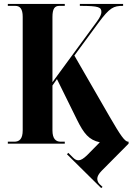

<svg xmlns="http://www.w3.org/2000/svg" viewBox="-20 -734 677 981"><path d="M497 227 504 221 489 207C481 199 477 189 477 179C477 168 484 154 500 138L637 0V-10H635C618 -10 596 -41 540 -138L360 -450L482 -616C541 -696 560 -704 609 -704V-714H388V-704C487 -704 498 -697 498 -672C498 -662 492 -647 476 -625L248 -314V-647C248 -689 259 -704 283 -704H311V-714H20V-704H58C82 -704 96 -689 96 -648V-68C96 -24 79 -10 53 -10H20V0H311V-10H290C265 -10 248 -25 248 -68V-297L271 -330L373 -123C408 -52 434 -19 490 -7L424 60C406 77 393 85 381 85C371 85 363 81 353 71L329 47L322 54Z"/></svg>

Font: Noto Serif Display Condensed Extra
Style: Regular
Weight: 800
Width: 3
Designer: Monotype Design Team
Foundry: Monotype Imaging Inc.
Version: Version 1.900